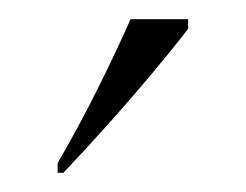

<svg xmlns="http://www.w3.org/2000/svg" viewBox="-20 -786 256 200"><path d="M40 -616Q62 -654 81.5 -693Q101 -732 116 -766H176V-756Q163 -739 140.5 -712Q118 -685 92.5 -656.5Q67 -628 46 -606H40Z"/></svg>

Font: Noto Serif Display Condensed Light
Style: Regular
Weight: 300
Width: 3
Designer: Monotype Design Team
Foundry: Monotype Imaging Inc.
Version: Version 2.009